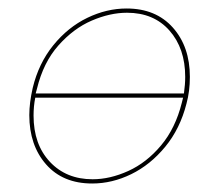

<svg xmlns="http://www.w3.org/2000/svg" viewBox="-20 -429 516 452"><path d="M427 -248Q427 -214 419 -185Q404 -126 369 -83.5Q334 -41 289 -19Q244 3 197 3Q128 3 88.5 -42Q49 -87 49 -158Q49 -187 57 -222Q71 -280 105.5 -322.5Q140 -365 185.5 -387Q231 -409 278 -409Q347 -409 387 -364Q427 -319 427 -248ZM67 -220 64 -209H413Q416 -230 416 -248Q416 -315 379 -357Q342 -399 279 -399Q239 -399 196 -380.5Q153 -362 117.5 -322Q82 -282 67 -220ZM408 -187 411 -199H63Q59 -179 59 -157Q59 -89 97.5 -48Q136 -7 198 -7Q239 -7 282 -26.5Q325 -46 359 -86.5Q393 -127 408 -187Z"/></svg>

Font: Ysabeau Hairline
Style: Italic
Weight: 100
Italic angle: -12°
Designer: Christian Thalmann (Catharsis Fonts)
Version: Version 0.003